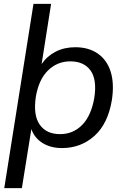

<svg xmlns="http://www.w3.org/2000/svg" viewBox="-20 -756 645 992"><path d="M2 216 153 -736H244L195 -425Q223 -466 267.5 -489Q312 -512 369 -512Q438 -512 485.5 -479Q533 -446 552 -385Q571 -324 558 -239Q538 -117 468 -54Q398 9 300 9Q242 9 200 -17Q158 -43 142 -89L93 216ZM290 -63Q358 -63 404.5 -110.5Q451 -158 467 -249Q482 -344 448 -391.5Q414 -439 343 -439Q276 -439 228 -392Q180 -345 165 -255Q151 -160 185.5 -111.5Q220 -63 290 -63Z"/></svg>

Font: Mulish Medium
Style: Italic
Weight: 500
Italic angle: -9°
Designer: Vernon Adams
Foundry: Vernon Adams
Version: Version 3.603; ttfautohint (v1.8.3)